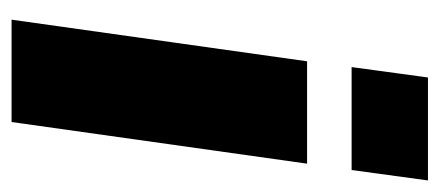

<svg xmlns="http://www.w3.org/2000/svg" viewBox="-234 -526 760 332"><g transform="rotate(90 146.0 -360.0)"><path d="M14 0 86 -511H263L191 0ZM96 -588 114 -720H292L274 -588Z"/></g></svg>

Font: Chivo Medium ExtraBold
Style: Italic
Weight: 800
Italic angle: -8.05°
Version: Version 2.002